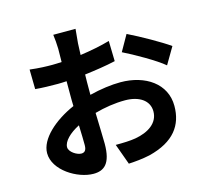

<svg xmlns="http://www.w3.org/2000/svg" viewBox="-118 -948 1236 1133"><g transform="rotate(-15 500.0 -382.0)"><path d="M279 -89C253 -89 207 -117 207 -147C207 -182 247 -223 308 -254C310 -202 311 -157 311 -132C311 -98 297 -89 279 -89ZM420 -445C420 -474 420 -504 421 -534C486 -542 554 -552 610 -565L607 -689C555 -674 490 -661 425 -652C426 -677 427 -701 428 -723C430 -748 434 -791 436 -809H300C303 -791 307 -743 307 -722C307 -705 307 -676 306 -641C286 -640 267 -639 249 -639C213 -639 170 -640 112 -647L114 -527C157 -523 207 -522 252 -522C268 -522 286 -523 305 -524V-441C305 -418 305 -395 306 -372C185 -319 84 -230 84 -143C84 -38 221 45 318 45C382 45 427 13 427 -110C427 -144 424 -220 422 -299C483 -316 547 -326 608 -326C694 -326 754 -287 754 -220C754 -148 690 -107 610 -93C575 -87 533 -86 488 -86L534 41C573 39 618 35 664 25C821 -14 882 -102 882 -219C882 -355 762 -436 610 -436C555 -436 487 -427 420 -410ZM664 -605C726 -575 855 -502 902 -461L962 -563C910 -600 795 -665 719 -702Z"/></g></svg>

Font: Noto Sans CJK KR Bold
Style: Regular
Weight: 700
Designer: Ryoko NISHIZUKA (kana & ideographs); Paul D. Hunt (Latin, Greek & Cyrillic); Wenlong ZHANG (bopomofo); Sandoll Communica
Foundry: Adobe Systems Incorporated
Version: Version 1.004;PS 1.004;hotconv 1.0.82;makeotf.lib2.5.63406